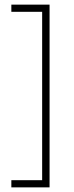

<svg xmlns="http://www.w3.org/2000/svg" viewBox="-20 -727 320 829"><path d="M194 82H29V51H162V-676H29V-707H194Z"/></svg>

Font: Blinker ExtraLight
Style: Regular
Weight: 200
Designer: Juergen Huber
Foundry: supertype
Version: Version 1.017;hotconv 1.0.117;makeotfexe 2.5.65602